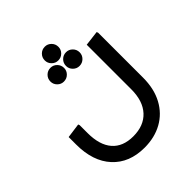

<svg xmlns="http://www.w3.org/2000/svg" viewBox="-200 -625 984 984"><g transform="rotate(-45 291.5 -133.0)"><path d="M281 231Q171 231 107.5 162Q44 93 44 -29H127Q127 58 166.5 103.5Q206 149 281 149Q358 149 401 102.5Q444 56 444 -29H529Q529 52 497.5 110.5Q466 169 410 200Q354 231 281 231ZM44 -29V-83L124 -94L127 -86V-29ZM444 -29V-352L526 -362L529 -354V-29ZM228 -301Q208 -301 193.5 -315.5Q179 -330 179 -350Q179 -371 193.5 -385.5Q208 -400 229 -400Q249 -400 263.5 -385.5Q278 -371 278 -350Q278 -330 263.5 -315.5Q249 -301 228 -301ZM341 -301Q321 -301 306.5 -315.5Q292 -330 292 -350Q292 -371 306.5 -385.5Q321 -400 342 -400Q362 -400 376.5 -385.5Q391 -371 391 -350Q391 -330 376.5 -315.5Q362 -301 341 -301ZM284 -398Q264 -398 249.5 -412.5Q235 -427 235 -447Q235 -468 249.5 -482.5Q264 -497 285 -497Q305 -497 319.5 -482.5Q334 -468 334 -447Q334 -427 319.5 -412.5Q305 -398 284 -398Z"/></g></svg>

Font: Fustat Medium
Style: Regular
Weight: 500
Designer: Mohamed Gaber, Khaled Hosny, Laura Garcia Mut
Foundry: Kief Type Foundry, Alif Type Foundry, Hard Type Foundry
Version: Version 1.007